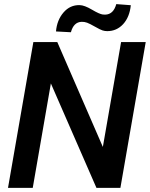

<svg xmlns="http://www.w3.org/2000/svg" viewBox="-20 -916 733 936"><path d="M566.9 0H450.2L228 -509.3L139.6 0H19L142.6 -710.9H259.3L481.4 -199.7L570.3 -710.9H690.4ZM617.7 -890.6Q611.8 -832.5 580.3 -798.3Q548.8 -764.2 502.9 -764.2Q491.2 -764.2 480.2 -767.6Q469.2 -771 443.1 -785.9Q417 -800.8 404.3 -805.4Q391.6 -810.1 377.4 -809.6Q338.9 -808.1 325.7 -758.8L252.9 -762.7Q257.8 -818.4 289.6 -855.2Q321.3 -892.1 368.2 -891.1Q391.6 -890.6 428.2 -868.9Q464.8 -847.2 481.4 -845.2L493.7 -844.7Q533.2 -846.2 546.9 -896Z"/></svg>

Font: Roboto Medium
Style: Italic
Weight: 500
Italic angle: -12°
Designer: Google
Version: Version 2.134; 2016